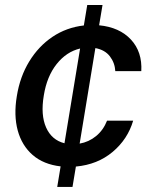

<svg xmlns="http://www.w3.org/2000/svg" viewBox="-20 -652 608 763"><path d="M207.4 90.9 220.9 9.2Q153.1 1.4 109.9 -36Q66.8 -73.5 50.4 -133.7Q34.1 -193.9 46.9 -270.2Q59.3 -347.3 96.2 -407.8Q133.2 -468.4 188.7 -505.7Q244.3 -543 313.2 -550.8L326.7 -632.1H387.4L373.9 -551.5Q454.9 -543.7 500.4 -494.7Q545.8 -445.7 541.5 -369.3H438.2Q436.4 -402.3 416.7 -428.1Q397 -453.8 359 -460.9L296.5 -81.3Q333.1 -87.7 361.9 -111.3Q390.6 -134.9 405.5 -172.6H509.2Q487.6 -98.7 427.6 -48.3Q367.5 2.1 281.6 9.9L268.1 90.9ZM236.2 -82.7 298.3 -459.2Q244 -446.4 205.1 -397.4Q166.2 -348.4 154.1 -272.7Q141 -195.3 163.2 -145.4Q185.4 -95.5 236.2 -82.7Z"/></svg>

Font: Inter UI Medium
Style: Italic
Weight: 500
Italic angle: 9.39999°
Designer: Rasmus Andersson
Foundry: rsms
Version: 3.2;8d6f07862